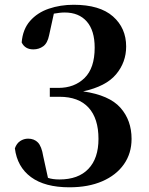

<svg xmlns="http://www.w3.org/2000/svg" viewBox="-20 -777 633 813"><path d="M273.9 16.1Q169.9 16.1 111.3 -27.1Q52.7 -70.3 43 -148.9Q50.3 -169.9 65.7 -179.9Q81.1 -189.9 99.1 -189.9Q124.5 -189.9 140.4 -173.8Q156.2 -157.7 163.1 -115.2L183.1 -23.9Q202.6 -17.1 231.9 -17.1Q311.5 -17.1 354.2 -61.8Q397 -106.4 397 -189Q397 -275.4 355 -321.3Q313 -367.2 231.9 -367.2H190.9V-404.8H227.1Q295.4 -404.8 338.1 -446.8Q380.9 -488.8 380.9 -575.2Q380.9 -647.9 347.4 -686Q314 -724.1 253.9 -724.1Q242.7 -724.1 231.4 -722.7Q220.2 -721.2 208 -719.2L188 -627.9Q181.2 -594.2 163.1 -581.1Q145 -567.9 121.1 -567.9Q85.9 -567.9 71.8 -597.2Q76.2 -652.8 107.2 -688.2Q138.2 -723.6 186.8 -740.2Q235.4 -756.8 292 -756.8Q402.3 -756.8 458.3 -707.5Q514.2 -658.2 514.2 -580.1Q514.2 -513.2 471.4 -462.2Q428.7 -411.1 332 -390.1Q442.9 -374 490 -320.8Q537.1 -267.6 537.1 -189Q537.1 -127.4 504.6 -81.3Q472.2 -35.2 413.1 -9.5Q354 16.1 273.9 16.1Z"/></svg>

Font: Source Han Serif TW
Style: Bold
Weight: 700
Designer: Ryoko NISHIZUKA Ë•øÂ°öÊ∂ºÂ≠ê (kana & ideographs); Frank Grie√ühammer (Latin, Greek & Cyrillic); Wenlong ZHANG Âº†ÊñáÈæô 
Foundry: Adobe
Version: Version 2.003;hotconv 1.1.1;makeotfexe 2.6.0